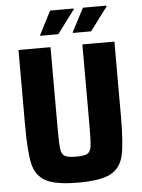

<svg xmlns="http://www.w3.org/2000/svg" viewBox="-59 -919 719 973"><g transform="rotate(-5 300.5 -432.5)"><path d="M56 -308V-688H219V-267Q219 -195 223 -168.5Q227 -142 243 -133Q259 -124 300 -124Q342 -124 357.5 -133Q373 -142 377 -168.5Q381 -195 381 -267V-688H544V-308Q544 -171 530 -109Q516 -47 465.5 -19.5Q415 8 300 8Q185 8 134.5 -19.5Q84 -47 70 -109Q56 -171 56 -308ZM172 -750V-754L233 -873H353V-869L264 -750ZM338 -750V-754L400 -873H520V-869L431 -750Z"/></g></svg>

Font: Saira Semi Condensed
Style: Bold
Weight: 700
Width: 4
Designer: Hector Gatti with collaboration of the Omnibus-Type team
Foundry: Omnibus-Type
Version: Version 1.001; ttfautohint (v1.8)